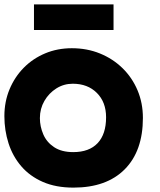

<svg xmlns="http://www.w3.org/2000/svg" viewBox="-20 -774 732 876"><path d="M315 82Q235 82 175.5 56Q116 30 77 -15.5Q38 -61 19 -120Q0 -179 0 -244Q0 -310 23.5 -366.5Q47 -423 88.5 -465Q130 -507 186 -530.5Q242 -554 308 -554Q377 -554 436 -530Q495 -506 539 -463Q583 -420 607.5 -362Q632 -304 632 -236Q632 -85 549 -1.5Q466 82 315 82ZM314 -80Q387 -80 425.5 -121Q464 -162 464 -239Q464 -308 422 -350Q380 -392 312 -392Q271 -392 237 -370.5Q203 -349 182.5 -313.5Q162 -278 162 -235Q162 -197 177.5 -161Q193 -125 227 -102.5Q261 -80 314 -80ZM498 -637H135V-754H498Z"/></svg>

Font: KN Bobohei
Style: Bold
Weight: 700
Designer: Kingnam Type Foundry
Version: Version 1.710;March 18, 2023